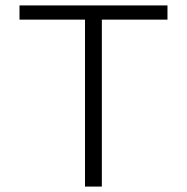

<svg xmlns="http://www.w3.org/2000/svg" viewBox="-20 -687 687 707"><path d="M355 0H293V-614.7H51.8V-667H596.7V-614.7H355Z"/></svg>

Font: Estedad-FD Light
Style: Regular
Weight: 300
Designer: Amin Abedi
Version: Version 7.3